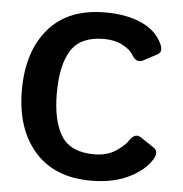

<svg xmlns="http://www.w3.org/2000/svg" viewBox="-52 -767 797 834"><g transform="rotate(5 346.0 -350.5)"><path d="M42 -350.1Q42 -518.6 127.4 -617.7Q212.9 -716.8 374 -716.8Q466.8 -716.8 531.2 -688Q595.7 -659.2 622.1 -604.5Q639.6 -568.4 616.2 -555.7L557.6 -524.4Q526.9 -507.8 506.8 -543Q494.1 -565.4 459.7 -583.5Q425.3 -601.6 378.9 -601.6Q276.4 -601.6 235.4 -536.9Q194.3 -472.2 194.3 -350.1Q194.3 -228 235.4 -163.3Q276.4 -98.6 378.9 -98.6Q434.1 -98.6 471.9 -123.5Q509.8 -148.4 524.4 -170.9Q548.3 -207.5 575.2 -189.5L633.8 -150.4Q657.7 -134.3 638.7 -101.6Q610.4 -52.7 541.5 -18.1Q472.7 16.6 374 16.6Q215.3 16.6 128.7 -82.5Q42 -181.6 42 -350.1Z"/></g></svg>

Font: Istok Web
Style: Bold
Weight: 700
Designer: Andrey V. Panov
Foundry: Andrey V. Panov
Version: Version 1.0.2g